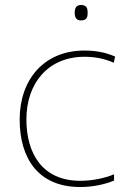

<svg xmlns="http://www.w3.org/2000/svg" viewBox="-20 -741 512 771"><path d="M305 -721C285 -721 280 -706 280 -690C280 -673 285 -659 305 -659C329 -659 332 -673 332 -690C332 -706 329 -721 305 -721ZM302 10C357 10 405 -2 438 -16V-41C399 -25 350 -15 302 -15C150 -15 86 -125 86 -261C86 -409 175 -513 319 -513C357 -513 397 -507 437 -489L442 -514C405 -530 367 -538 319 -538C157 -538 59 -422 59 -261C59 -106 133 10 302 10Z"/></svg>

Font: Noto Sans Sinhala Thin
Style: Regular
Weight: 100
Designer: Jelle Bosma - Monotype Design Team
Foundry: Monotype Imaging Inc.
Version: Version 2.006